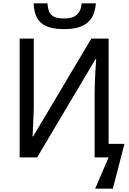

<svg xmlns="http://www.w3.org/2000/svg" viewBox="-20 -946 778 1154"><path d="M548.8 0V-387.2Q548.8 -414.6 550 -449.5Q551.3 -484.4 553.2 -516.1Q555.2 -553.2 558.1 -590.8H554.2L203.1 0H98.1V-713.9H183.1V-323.2Q183.1 -310.5 182.9 -295.4Q182.6 -280.3 181.9 -263.9Q181.2 -247.6 180.4 -231Q179.7 -214.4 179.2 -199.2Q177.2 -163.1 175.8 -126H179.2L528.8 -713.9H632.8V-81.1H728L658.2 188H551.8L632.8 0ZM556.2 -925.8Q553.2 -888.2 541.3 -859.1Q529.3 -830.1 506.6 -810.5Q483.9 -791 449.5 -781Q415 -771 366.2 -771Q315.9 -771 281.7 -780.5Q247.6 -790 226.1 -809.3Q204.6 -828.6 194.3 -857.7Q184.1 -886.7 182.1 -925.8H265.1Q267.1 -897.9 273.9 -880.4Q280.8 -862.8 293 -852.8Q305.2 -842.8 323.7 -838.9Q342.3 -835 368.2 -835Q389.2 -835 407 -839.4Q424.8 -843.8 438.2 -854.5Q451.7 -865.2 460 -882.6Q468.3 -899.9 471.2 -925.8Z"/></svg>

Font: Droid Sans
Style: Regular
Weight: 400
Foundry: Ascender Corporation
Version: Version 1.00 build 114